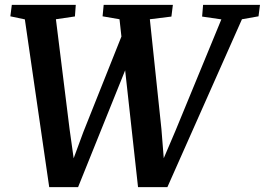

<svg xmlns="http://www.w3.org/2000/svg" viewBox="-20 -763 1087 788"><path d="M182 5 82 -683.5 22.5 -696 28.5 -743H291L287.5 -695.5L209.5 -684L265.5 -233.5L290 -58.5L263 -61L322 -221L481.5 -621L498.5 -486.5L300.5 5ZM546.5 5 470.5 -684 401 -696 405.5 -743H689.5L683.5 -695L595 -684L642.5 -233.5L656.5 -58L630 -62L700 -226L888.5 -683.5L809.5 -695L813.5 -743H1047L1041 -696L973 -684L667 5Z"/></svg>

Font: Merriweather Light 18pt SemiBold
Style: Italic
Weight: 600
Italic angle: -7.8°
Version: Version 2.101